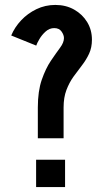

<svg xmlns="http://www.w3.org/2000/svg" viewBox="-20 -759 440 779"><path d="M133.5 -198H238V-323Q238 -363.5 249.5 -393.8Q261 -424 278.2 -448Q295.5 -472 312.8 -494.2Q330 -516.5 341.5 -541.2Q353 -566 353 -598Q353 -637.5 333.8 -669.2Q314.5 -701 281 -720Q247.5 -739 204.5 -739Q163.5 -739 127.8 -721.8Q92 -704.5 65.8 -676.5Q39.5 -648.5 25.5 -615L127 -574Q130 -583.5 139.8 -600.2Q149.5 -617 165 -631Q180.5 -645 200 -645Q220 -645 229.8 -631Q239.5 -617 239.5 -604.5Q239.5 -586.5 223.5 -565Q207.5 -543.5 186.5 -512.5Q165.5 -481.5 149.5 -435.5Q133.5 -389.5 133.5 -323ZM126.5 0H244V-111H126.5Z"/></svg>

Font: League Gothic SemiExpanded
Style: Regular
Weight: 400
Width: 6
Designer: The League of Moveable Type
Version: Version 1.600; ttfautohint (v1.8.3)